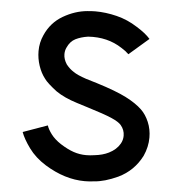

<svg xmlns="http://www.w3.org/2000/svg" viewBox="-54 -799 796 877"><g transform="rotate(5 344.0 -360.5)"><path d="M367 28Q275 28 183 -29Q135 -59 105.5 -99.5Q76 -140 65 -171L177 -211Q182 -194 198.5 -172Q215 -150 244 -131Q277 -110 305 -100.5Q333 -91 363 -91Q381 -91 400 -94Q438 -98 466 -112Q500 -129 516 -157Q526 -174 526 -194Q526 -221 508 -242Q496 -256 462.5 -270.5Q429 -285 351 -309L300 -325Q242 -343 204 -369Q184 -384 168 -398.5Q152 -413 146 -422Q127 -446 116 -479Q105 -512 105 -546Q105 -585 121 -620Q147 -679 201 -710.5Q255 -742 312 -747Q334 -749 348 -749Q396 -749 446.5 -736.5Q497 -724 542 -695Q583 -670 605 -645L515 -567Q501 -581 481 -593Q414 -637 325 -631Q292 -626 268 -614Q244 -602 231 -573Q224 -559 224 -542Q224 -519 239 -496Q255 -476 273 -465Q291 -452 333 -438L383 -423Q473 -395 520 -371Q567 -347 594 -321Q616 -300 630 -267Q644 -234 644 -196Q644 -153 625 -111Q589 -40 518 -6Q457 22 410 25Q389 28 367 28Z"/></g></svg>

Font: SUIT
Style: Bold
Weight: 700
Designer: Sunn Youn; Korean Glyphs from Source Han Sans (Sandoll Communications; Soo-young Jang, Joo-yeon Kang)
Foundry: Sunn
Version: Version 1.150